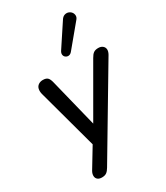

<svg xmlns="http://www.w3.org/2000/svg" viewBox="-231 -866 992 1148"><g transform="rotate(-30 265.0 -291.5)"><path d="M121 187Q102 187 91.5 178Q81 169 80.5 154Q80 139 89 123L184 -34L177 9L59 -425Q54 -445 57.5 -461Q61 -477 74 -486Q87 -495 105 -495Q127 -495 137.5 -485Q148 -475 154 -449L245 -82H215L432 -458Q443 -478 455 -486.5Q467 -495 487 -495Q506 -495 517.5 -485.5Q529 -476 530 -461.5Q531 -447 521 -429L176 151Q165 170 153 178.5Q141 187 121 187ZM335 -557Q325 -545 313.5 -543.5Q302 -542 292.5 -548.5Q283 -555 281 -566.5Q279 -578 287 -591L390 -747Q400 -763 413.5 -767.5Q427 -772 439.5 -768Q452 -764 460 -754Q468 -744 468.5 -730.5Q469 -717 457 -704Z"/></g></svg>

Font: Nunito ExtraLight SemiBold
Style: Italic
Weight: 600
Italic angle: -9°
Version: Version 3.602